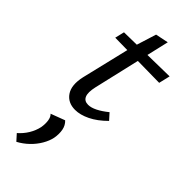

<svg xmlns="http://www.w3.org/2000/svg" viewBox="-265 -547 884 884"><g transform="rotate(45 176.5 -105.5)"><path d="M154 8Q107 8 83.5 -26.5Q60 -61 74 -124L136 -383L173 -501L236 -514L147 -131Q138 -91 146.5 -71Q155 -51 180 -51Q199 -51 223 -63Q247 -75 274 -97L301 -67Q263 -29 225 -10.5Q187 8 154 8ZM50 -358 61 -404 353 -409 340 -354ZM67 303 40 273Q63 253 78.5 227.5Q94 202 100 174Q104 150 101 130Q98 110 87 100L156 74Q173 90 177.5 114Q182 138 177 166Q172 191 156.5 217.5Q141 244 118 266Q95 288 67 303Z"/></g></svg>

Font: Ysabeau Office Medium
Style: Italic
Weight: 500
Italic angle: -12°
Designer: Christian Thalmann (Catharsis Fonts)
Version: Version 2.001;gftools[0.9.30]; featfreeze: tnum,lnum,ss02